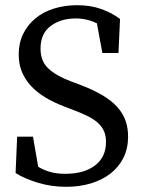

<svg xmlns="http://www.w3.org/2000/svg" viewBox="-20 -704 552 739"><path d="M290 -377Q340 -358 375 -337Q410 -316 431.5 -292Q453 -268 463 -240Q473 -212 473 -178Q473 -133 455.5 -97.5Q438 -62 406.5 -37Q375 -12 331 1.5Q287 15 235 15Q178 15 126.5 -0.5Q75 -16 40 -38L46 -178H107L127 -62Q151 -48 175.5 -41.5Q200 -35 232 -35Q303 -35 345.5 -67Q388 -99 388 -158Q388 -181 380.5 -198.5Q373 -216 358 -230Q343 -244 319.5 -256Q296 -268 264 -280L225 -295Q186 -310 154.5 -329Q123 -348 100 -372.5Q77 -397 64.5 -427Q52 -457 52 -495Q52 -538 69 -573Q86 -608 116 -633Q146 -658 187.5 -671Q229 -684 277 -684Q328 -684 369 -669.5Q410 -655 442 -631L436 -500H374L353 -614Q315 -633 272 -633Q214 -633 175 -604Q136 -575 136 -517Q136 -469 165.5 -441Q195 -413 250 -392Z"/></svg>

Font: SourceSerifPro
Style: Book
Weight: 400
Designer: Frank Grießhammer
Foundry: Adobe Systems Incorporated
Version: Version 1.014;PS Version 1.0;hotconv 1.0.73;makeotf.lib2.5.5